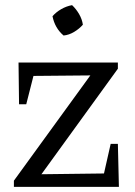

<svg xmlns="http://www.w3.org/2000/svg" viewBox="-20 -726 524 746"><path d="M34 0V-24L331 -433L110 -431L82 -321H54L52 -483H438V-459L141 -49L384 -52L410 -167H438L442 0ZM260 -706Q276 -691 287.5 -671Q299 -651 302 -630Q288 -614 268 -602Q248 -590 227 -588Q193 -617 184 -663Q198 -679 218 -690.5Q238 -702 260 -706Z"/></svg>

Font: Piazzolla
Style: Regular
Weight: 400
Designer: Juan Pablo del Peral
Foundry: Huerta Tipografica
Version: Version 1.330